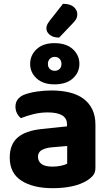

<svg xmlns="http://www.w3.org/2000/svg" viewBox="-20 -970 575 1006"><path d="M256 -97Q278 -97 299.5 -101.5Q321 -106 332 -113V-205L250 -198Q218 -195 198.5 -183.5Q179 -172 179 -149Q179 -125 197 -111Q215 -97 256 -97ZM250 -496Q302 -496 344.5 -485.5Q387 -475 417 -453Q447 -431 463.5 -397Q480 -363 480 -317V-91Q480 -65 466.5 -49.5Q453 -34 434 -23Q403 -4 358 6Q313 16 256 16Q153 16 92 -23.5Q31 -63 31 -144Q31 -213 72 -249Q113 -285 198 -294L331 -308V-319Q331 -351 305 -366Q279 -381 230 -381Q192 -381 155.5 -372Q119 -363 90 -351Q78 -359 69.5 -375.5Q61 -392 61 -411Q61 -455 107 -474Q136 -485 174.5 -490.5Q213 -496 250 -496ZM138 -635Q138 -681 172 -712.5Q206 -744 265 -744Q327 -744 361.5 -712.5Q396 -681 396 -635Q396 -590 361.5 -559Q327 -528 265 -528Q206 -528 172 -559Q138 -590 138 -635ZM231 -635Q231 -618 241.5 -608.5Q252 -599 266 -599Q282 -599 292 -608.5Q302 -618 302 -635Q302 -652 292 -662Q282 -672 266 -672Q252 -672 241.5 -662Q231 -652 231 -635ZM310 -950Q348 -950 366.5 -933.5Q385 -917 385 -896Q385 -879 377 -867Q369 -855 352 -838L290 -773Q259 -773 241 -787.5Q223 -802 223 -821Q223 -830 226.5 -839Q230 -848 240 -861Z"/></svg>

Font: Baloo Chettan 2
Style: Bold
Weight: 700
Designer: Maithili Shingre, Unnati Kotecha and Ek Type
Foundry: Ek Type
Version: Version 1.640;hotconv 1.0.111;makeotfexe 2.5.65597; ttfautoh